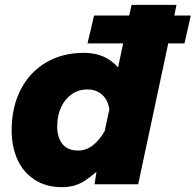

<svg xmlns="http://www.w3.org/2000/svg" viewBox="-20 -760 807 792"><path d="M488 -581H341L368 -696H513L523 -740H708L699 -696H767L741 -581H674L550 0H370L378 -51Q350 -28 331.5 -15.5Q313 -3 289.5 4.5Q266 12 235 12Q170 12 123 -18.5Q76 -49 52 -102Q28 -155 28 -223Q28 -317 65 -389.5Q102 -462 169.5 -502Q237 -542 326 -542Q373 -542 408 -526Q443 -510 467 -482ZM302 -139Q335 -139 363 -160.5Q391 -182 412 -220L431 -309Q426 -346 402 -368.5Q378 -391 341 -391Q304 -391 276 -371.5Q248 -352 232 -317.5Q216 -283 216 -238Q216 -193 237.5 -166Q259 -139 302 -139Z"/></svg>

Font: Azeret Mono ExtraBold
Style: Italic
Weight: 800
Italic angle: -12°
Designer: Martin Vácha
Foundry: Displaay
Version: Version 1.000; Glyphs 3.0.3, build 3074